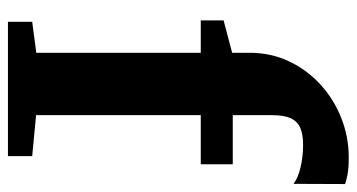

<svg xmlns="http://www.w3.org/2000/svg" viewBox="-222 -654 876 471"><g transform="rotate(90 215.5 -418.0)"><path d="M33 0V-59.5L109 -69.5V-473H29.5V-529L109 -550V-593Q109 -644.5 129.5 -688.5Q150 -732.5 186 -765.8Q222 -799 268.5 -817.5Q315 -836 365.5 -836Q393 -836 408.8 -832.8Q424.5 -829.5 431 -827L430.5 -700.5Q416.5 -711.5 390 -717.8Q363.5 -724 334.5 -724Q308.5 -724 292.5 -716.8Q276.5 -709.5 269.2 -693Q262 -676.5 262 -648V-551.5H382.5V-473H262V-69L362.5 -59.5V0Z"/></g></svg>

Font: Merriweather 28pt ExtraBold
Style: Regular
Weight: 800
Version: Version 2.100